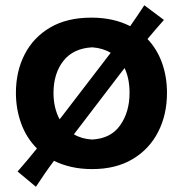

<svg xmlns="http://www.w3.org/2000/svg" viewBox="-20 -634 700 736"><path d="M117.7 82 47.4 23.4Q67.4 0.5 85.7 -21.2Q104 -43 121.6 -64.9Q81.1 -105.5 61 -161.1Q41 -216.8 41 -277.8Q41 -360.4 74.5 -425.5Q107.9 -490.7 172.4 -528.6Q236.8 -566.4 330.1 -566.4Q374 -566.4 411.4 -557.9Q448.7 -549.3 479 -533.7Q507.3 -574.2 533.2 -613.8L608.4 -557.6Q576.7 -522 545.4 -484.4Q582.5 -445.3 601.3 -392.3Q620.1 -339.4 620.1 -277.8Q620.1 -194.8 586.4 -128.7Q552.7 -62.5 488.5 -24.2Q424.3 14.2 333.5 14.2Q290.5 14.2 253.9 5.9Q217.3 -2.4 187 -17.6Q168.9 6.3 151.9 31Q134.8 55.7 117.7 82ZM185.1 -277.8Q185.1 -220.2 208.5 -176.8Q211.4 -180.2 214.8 -184.6L375.5 -394Q391.6 -415 404.3 -431.6Q374 -449.7 333.5 -452.6Q260.7 -448.7 222.9 -400.4Q185.1 -352.1 185.1 -277.8ZM333.5 -99.1Q405.3 -103 440.9 -154.1Q476.6 -205.1 476.6 -277.8Q476.6 -333.5 457.5 -373Q448.2 -361.3 437.5 -347.2L274.9 -134.3Q272 -130.4 269 -126.7Q266.1 -123 263.2 -119.1Q293.9 -101.1 333.5 -99.1Z"/></svg>

Font: Pinar DS1 Bold
Style: Regular
Weight: 700
Designer: Amin Abedi
Version: Version 3.000